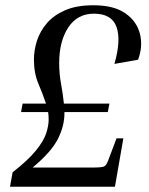

<svg xmlns="http://www.w3.org/2000/svg" viewBox="-20 -710 565 730"><path d="M449 -184 417 0H18L28 -55Q87 -101 116.5 -137.5Q146 -174 155.5 -203Q165 -232 165 -255Q165 -263 164.5 -270Q164 -277 163 -284H60L66 -316H155Q142 -354 125.5 -393Q109 -432 109 -484Q109 -519 120.5 -555Q132 -591 158 -621.5Q184 -652 227.5 -671Q271 -690 335 -690Q413 -690 456.5 -659.5Q500 -629 512 -581.5Q524 -534 505 -483L415 -467Q441 -557 423 -607.5Q405 -658 337 -658Q274 -658 239.5 -605.5Q205 -553 205 -470Q205 -430 212 -392Q219 -354 223 -316H396L390 -284H225V-279Q225 -231 200 -181.5Q175 -132 104 -73H332Q367 -73 375.5 -77Q384 -81 391 -99L423 -184Z"/></svg>

Font: Inria Serif
Style: Italic
Weight: 400
Italic angle: -10°
Designer: Black Foundry Team
Foundry: Black Foundry
Version: Version 1.000; ttfautohint (v1.8.3)